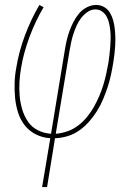

<svg xmlns="http://www.w3.org/2000/svg" viewBox="-20 -550 540 775"><path d="M150 205 183 8Q152 6 125 -7.5Q98 -21 80 -44Q62 -67 53 -95.5Q44 -124 41 -154Q38 -184 39 -215.5Q40 -247 46 -278Q51 -310 60 -343Q69 -376 81 -408Q93 -440 107.5 -470.5Q122 -501 139 -530L156 -521Q139 -492 125 -462.5Q111 -433 99.5 -402Q88 -371 79 -339Q70 -307 65 -275Q60 -247 58.5 -218Q57 -189 59.5 -161.5Q62 -134 70 -107.5Q78 -81 93 -59Q108 -37 132.5 -24.5Q157 -12 186 -10L242 -350Q245 -369 249.5 -388Q254 -407 260.5 -425Q267 -443 276.5 -461.5Q286 -480 299 -495.5Q312 -511 330.5 -520.5Q349 -530 368 -530Q386 -530 400.5 -521.5Q415 -513 423.5 -499Q432 -485 436.5 -469Q441 -453 443 -436Q445 -419 445.5 -401.5Q446 -384 445 -366.5Q444 -349 442 -331.5Q440 -314 437 -296Q433 -271 427.5 -246Q422 -221 414 -197Q406 -173 396 -149Q386 -125 372 -102.5Q358 -80 340 -59.5Q322 -39 300 -23.5Q278 -8 253 -0.5Q228 7 202 8L170 205ZM205 -10Q229 -12 252 -20Q275 -28 295 -43Q315 -58 331 -77.5Q347 -97 359 -118.5Q371 -140 380.5 -162Q390 -184 397 -207Q404 -230 409 -253Q414 -276 418 -299Q420 -315 422 -330.5Q424 -346 425 -361.5Q426 -377 426.5 -392.5Q427 -408 425.5 -423.5Q424 -439 421 -453.5Q418 -468 411.5 -481Q405 -494 393 -503Q381 -512 365 -512Q348 -512 333 -501.5Q318 -491 307 -476.5Q296 -462 289 -446Q282 -430 276.5 -413.5Q271 -397 267.5 -380.5Q264 -364 261 -347Z"/></svg>

Font: Iosevka Curly Thin Oblique
Style: Regular
Weight: 100
Italic angle: -9°
Monospace: yes
Designer: Belleve Invis
Foundry: Belleve Invis
Version: Version 11.1.0; ttfautohint (v1.8.3)